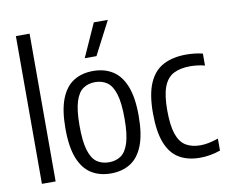

<svg xmlns="http://www.w3.org/2000/svg" viewBox="-86 -916 1222 1034"><g transform="rotate(-10 525.0 -399.0)"><path d="M63.5 0V-808H138.5V0Z M440 9.5Q378.9 9.5 333.8 -18.6Q288.8 -46.7 264.3 -108.2Q239.8 -169.8 239.8 -270.3Q239.8 -371.4 264.1 -433.1Q288.4 -494.8 333.3 -522.8Q378.1 -550.8 440 -550.8Q501.2 -550.8 546.3 -522.5Q591.3 -494.3 615.8 -432.6Q640.3 -371 640.3 -270.8Q640.3 -170.1 616 -108.4Q591.7 -46.7 546.8 -18.6Q502 9.5 440 9.5ZM440 -51.6Q477.8 -51.6 505.4 -70.3Q532.9 -89 547.8 -136.3Q562.8 -183.5 562.8 -268.8Q562.8 -356 547.8 -404Q532.7 -451.9 505.2 -470.8Q477.6 -489.8 440 -489.8Q402.5 -489.8 374.9 -471.1Q347.3 -452.4 332.3 -405.1Q317.3 -357.8 317.3 -272.3Q317.3 -185.3 332.3 -137.3Q347.2 -89.4 374.7 -70.5Q402.3 -51.6 440 -51.6ZM408 -626.3 489.7 -808H566.4L472.1 -626.3Z M927.1 9.5Q860.2 9.5 813.5 -18.3Q766.8 -46 742.6 -107.6Q718.3 -169.1 718.3 -271Q718.3 -373.9 745.3 -435.3Q772.2 -496.8 823.8 -523.8Q875.3 -550.8 948.8 -550.8Q970.5 -550.8 993.7 -548.4Q1016.8 -546 1039 -540.3V-474.9Q1016.9 -480.8 995.9 -482.9Q975 -485.1 960.1 -485.1Q904.5 -485.1 868.3 -466.2Q832.1 -447.3 814.4 -401Q796.8 -354.8 796.8 -273.3Q796.8 -189.8 813 -142.5Q829.2 -95.2 861.4 -75.7Q893.7 -56.2 941.4 -56.2Q962.3 -56.2 986.2 -60.9Q1010.2 -65.6 1039 -75.4V-10Q1010.3 0.1 982.4 4.8Q954.4 9.5 927.1 9.5Z"/></g></svg>

Font: Encode Sans Condensed Thin
Style: Regular
Weight: 100
Width: 3
Designer: Multiple Designers
Foundry: Impallari Type
Version: Version 3.002